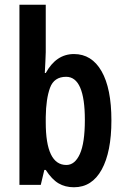

<svg xmlns="http://www.w3.org/2000/svg" viewBox="-20 -780 526 810"><path d="M173 -560Q173 -545 171.5 -521Q170 -497 169 -472H173Q217 -552 292 -552Q367 -552 408.5 -479.5Q450 -407 450 -272Q450 -139 409 -64.5Q368 10 292 10Q255 10 227 -6.5Q199 -23 173 -63H167L152 0H62V-760H173ZM259 -456Q208 -456 191 -409.5Q174 -363 173 -286V-264Q173 -84 260 -84Q296 -84 317 -130.5Q338 -177 338 -274Q338 -456 259 -456Z"/></svg>

Font: Noto Sans Tamil ExtraCondensed SemiBold
Style: Regular
Weight: 600
Width: 2
Designer: Jelle Bosma - Monotype Design Team
Foundry: Monotype Imaging Inc.
Version: Version 2.004; ttfautohint (v1.8.4.7-5d5b)